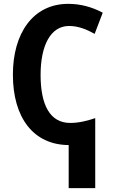

<svg xmlns="http://www.w3.org/2000/svg" viewBox="-20 -744 585 998"><path d="M335 -724C150 -724 47 -569 47 -356C47 -132 154 9 337 10V234H475V-130C434 -116 390 -105 345 -105C240 -105 191 -198 191 -355C191 -506 242 -609 339 -609C387 -609 431 -591 472 -568L514 -678C458 -708 397 -724 335 -724Z"/></svg>

Font: Noto Sans Display SemiCondensed
Style: Bold
Weight: 700
Width: 4
Designer: Monotype Design Team
Foundry: Monotype Imaging Inc.
Version: Version 1.900